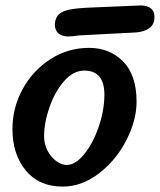

<svg xmlns="http://www.w3.org/2000/svg" viewBox="-20 -669 591 710"><path d="M482 -549 273 -538Q245 -534 230 -534Q186 -537 183 -574V-582Q185 -604 197.5 -616Q210 -628 237 -633.5Q264 -639 314 -641L503 -649Q550 -646 551 -609V-602Q550 -577 531 -564Q512 -551 482 -549ZM26 -192Q26 -270 63.5 -339Q101 -408 166 -450Q231 -492 309 -492Q386 -492 435.5 -441.5Q485 -391 485 -293Q485 -224 447 -150Q409 -76 345.5 -27.5Q282 21 212 21Q124 21 75 -39Q26 -99 26 -192ZM366 -319Q366 -408 292 -408Q251 -408 217 -369Q183 -330 163 -272.5Q143 -215 143 -165Q143 -136 156 -111.5Q169 -87 188.5 -73Q208 -59 227 -59Q259 -59 291.5 -99Q324 -139 345 -200Q366 -261 366 -319Z"/></svg>

Font: Sriracha
Style: Regular
Weight: 400
Designer: Suppakit Chalermlarp
Version: Version 1.002g